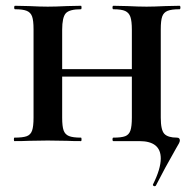

<svg xmlns="http://www.w3.org/2000/svg" viewBox="-20 -488 672 664"><path d="M515 156Q512 156 510 154Q508 152 509 150Q536 96 536 60Q536 0 462 0H372Q369 0 369 -6Q369 -12 372 -12Q400 -12 413 -17Q426 -22 431 -36.5Q436 -51 436 -81V-385Q436 -415 431 -429.5Q426 -444 413 -450Q400 -456 372 -456Q369 -456 369 -462Q369 -468 372 -468L420 -467Q460 -465 487 -465Q511 -465 553 -467L601 -468Q604 -468 604 -462Q604 -456 601 -456Q573 -456 559.5 -450.5Q546 -445 541 -431Q536 -417 536 -387V-81Q536 -38 548.5 -25Q561 -12 592 -12Q602 -12 602 -2Q602 2 598.5 8.5Q595 15 589 25Q549 95 519 154Q517 156 515 156ZM30 -12Q59 -12 72.5 -17Q86 -22 91 -36.5Q96 -51 96 -81V-387Q96 -417 91 -431Q86 -445 72.5 -450.5Q59 -456 32 -456Q29 -456 29 -462Q29 -468 32 -468L80 -467Q120 -465 145 -465Q172 -465 212 -467L260 -468Q262 -468 262 -462Q262 -456 260 -456Q220 -456 207.5 -442Q195 -428 195 -385V-81Q195 -51 200 -37Q205 -23 218.5 -17.5Q232 -12 260 -12Q262 -12 262 -6Q262 0 260 0Q229 0 212 -1L145 -2L80 -1Q62 0 30 0Q28 0 28 -6Q28 -12 30 -12ZM143 -249H482V-223H143Z"/></svg>

Font: Cormorant Unicase
Style: Bold
Weight: 700
Designer: Christian Thalmann (Catharsis Fonts)
Foundry: Catharsis Fonts
Version: Version 4.000